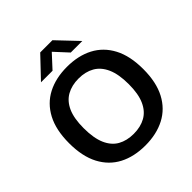

<svg xmlns="http://www.w3.org/2000/svg" viewBox="-247 -1124 1311 1311"><g transform="rotate(-45 408.0 -469.0)"><path d="M408 9.5Q299.5 9.5 219.2 -32.2Q139 -74 94.5 -158.2Q50 -242.5 50 -370Q50 -497.5 94.5 -581.8Q139 -666 219.5 -707.8Q300 -749.5 408 -749.5Q517 -749.5 597.2 -707.5Q677.5 -665.5 722 -581.2Q766.5 -497 766.5 -370Q766.5 -243 722 -158.8Q677.5 -74.5 596.8 -32.5Q516 9.5 408 9.5ZM408 -103Q474.5 -103 523 -130.2Q571.5 -157.5 597.5 -215.8Q623.5 -274 623.5 -367Q623.5 -463 597 -522.5Q570.5 -582 522.2 -609.5Q474 -637 408 -637Q342.5 -637 294 -610Q245.5 -583 219.2 -525Q193 -467 193 -373Q193 -276 219 -216.8Q245 -157.5 293.2 -130.2Q341.5 -103 408 -103ZM208.5 -800 349 -948H467L607.5 -800H496L395 -909.5H421L320 -800Z"/></g></svg>

Font: Encode Sans SC SemiExpanded SemiBold
Style: Regular
Weight: 600
Width: 6
Designer: Multiple Designers
Foundry: Impallari Type
Version: Version 3.002